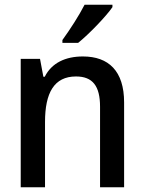

<svg xmlns="http://www.w3.org/2000/svg" viewBox="-20 -786 603 806"><path d="M242 -618V-606H308C354 -643 426 -718 452 -756V-766H335C312 -721 274 -662 242 -618ZM67 0H169V-274C169 -396 207 -465 299 -465C369 -465 400 -425 400 -338V0H501V-356C501 -488 436 -549 328 -549C255 -549 197 -522 168 -464H162L148 -539H67Z"/></svg>

Font: Noto Sans Mono SemiCondensed Medium
Style: Regular
Weight: 500
Width: 4
Designer: Monotype Design Team
Foundry: Monotype Imaging Inc.
Version: Version 2.014